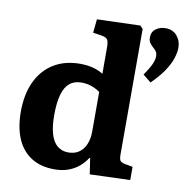

<svg xmlns="http://www.w3.org/2000/svg" viewBox="-86 -860 942 958"><g transform="rotate(10 385.0 -381.0)"><path d="M251 14Q182 14 134 -16.5Q86 -47 61.5 -104Q37 -161 37 -241Q37 -328 67 -392.5Q97 -457 153.5 -492Q210 -527 288 -527Q324 -527 353.5 -519Q383 -511 405 -497V-629Q405 -659 398 -670Q391 -681 364 -685L324 -691L331 -760L550 -767L564 -752V-117Q564 -94 569.5 -85.5Q575 -77 596 -73L634 -66V1L430 8L418 -72H414Q398 -47 375.5 -28Q353 -9 322.5 2.5Q292 14 251 14ZM305 -81Q336 -81 358 -95.5Q380 -110 392.5 -138Q405 -166 405 -204V-405Q384 -420 360.5 -428Q337 -436 310 -436Q274 -436 250.5 -416.5Q227 -397 215.5 -356Q204 -315 204 -253Q204 -195 215.5 -156.5Q227 -118 250 -99.5Q273 -81 305 -81ZM649 -496 608 -529Q633 -565 643.5 -588.5Q654 -612 654 -630Q654 -643 649 -651.5Q644 -660 632 -670Q621 -680 614 -690Q607 -700 607 -717Q607 -746 628 -761Q649 -776 677 -776Q713 -776 734.5 -751Q756 -726 756 -691Q756 -667 746 -636Q736 -605 712 -569.5Q688 -534 649 -496Z"/></g></svg>

Font: Literata 18pt
Style: Bold
Weight: 700
Designer: Latin by Veronika Burian and Jose Scaglione. Greek by Irene Vlachou. Cyrillic by Vera Evstafieva.
Foundry: TypeTogether
Version: Version 3.103;gftools[0.9.29]